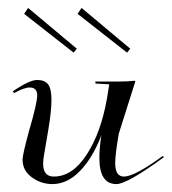

<svg xmlns="http://www.w3.org/2000/svg" viewBox="-20 -461 434 485"><path d="M301 -328 176 -426 186 -441 309 -338ZM166 -328 41 -426 51 -441 174 -338ZM280 -123Q271 -71 271 -49Q271 -15 293 -15Q320 -15 391 -67L394 -64Q301 4 274 4Q231 4 231 -62Q231 -86 236 -119Q214 -62 182 -29Q150 4 112 4Q84 4 60.5 -13Q37 -30 37 -58Q37 -70 53 -129Q74 -201 74 -220Q74 -240 55 -240Q41 -240 16 -226L12 -230Q54 -259 74 -259Q93 -259 101.5 -248Q110 -237 110 -208Q110 -181 102 -133L93 -80Q89 -60 89 -47Q89 -15 116 -15Q163 -15 199 -70.5Q235 -126 250 -211L256 -248L221 -250V-255H276Q303 -255 320 -257L322 -256Z"/></svg>

Font: Kleymissky
Style: Regular
Weight: 500
Italic angle: -8°
Designer: gluk
Foundry: gluk
Version: Version 0.283